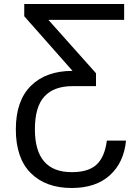

<svg xmlns="http://www.w3.org/2000/svg" viewBox="-20 -731 692 959"><path d="M59.1 -85Q59.1 -228 134.5 -302.5Q210 -377 342.3 -377L101.1 -649.9V-710.9H600.1V-631.8H221.7L459.5 -365.2V-300.8H343.3Q249 -300.8 201.7 -249Q154.3 -197.3 154.3 -85Q154.3 128.9 338.4 128.9Q422.4 128.9 462.9 90.6Q503.4 52.2 513.7 -28.8H609.4Q599.1 80.1 529.1 144Q459 208 338.4 208Q208.5 208 133.8 133.5Q59.1 59.1 59.1 -85Z"/></svg>

Font: Bert Sans Medium
Style: Regular
Weight: 500
Designer: Christian Robertson, Adam Twardoch, & Cristiano Sobral
Foundry: Google
Version: Version 12.135;January 10, 2020;FontCreator 12.0.0.2547 64-b